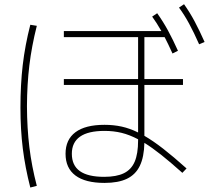

<svg xmlns="http://www.w3.org/2000/svg" viewBox="-20 -838 978 894"><path d="M285.2 -122.1Q285.2 -188 331.3 -222.4Q377.4 -256.8 466.8 -256.8Q509.3 -256.8 546.9 -248.5Q584.5 -240.2 623 -221.2V-442.4H277.3V-469.7H623V-665H277.3V-693.4H731.4Q709.5 -731.9 688.5 -760.7L711.9 -776.4Q739.7 -737.3 762.7 -695.1Q785.6 -652.8 808.6 -601.6L783.2 -588.9Q762.2 -635.3 746.6 -665H652.3V-469.7H832V-442.4H652.3V-205.6Q692.9 -182.1 740.2 -145.3Q787.6 -108.4 848.6 -53.7L829.1 -33.2Q773.4 -83 731 -116.7Q688.5 -150.4 652.3 -172.9Q650.9 -106.9 631.1 -65.9Q611.3 -24.9 571 -5.6Q530.8 13.7 466.8 13.7Q377.4 13.7 331.3 -20.8Q285.2 -55.2 285.2 -122.1ZM813.5 -802.7 836.9 -818.4Q864.3 -779.8 886.2 -738.5Q908.2 -697.3 932.6 -642.6L907.2 -631.8Q882.8 -687 860.8 -727.5Q838.9 -768.1 813.5 -802.7ZM75.2 -336.9Q75.2 -443.8 85.9 -535.6Q96.7 -627.4 121.1 -722.7L151.4 -717.8Q127.4 -622.6 116.7 -533.7Q106 -444.8 105.5 -343.8Q106 -241.7 116.7 -153.1Q127.4 -64.5 151.4 27.3L121.1 35.2Q97.2 -57.6 86.2 -146.2Q75.2 -234.9 75.2 -336.9ZM464.8 -14.6Q522.5 -14.6 556.9 -31.5Q591.3 -48.3 607.2 -85.2Q623 -122.1 623 -183.6V-189.5Q583 -210.4 545.9 -219.5Q508.8 -228.5 466.8 -228.5Q390.6 -228.5 352.5 -201.7Q314.5 -174.8 314.5 -122.1Q314.5 -67.9 351.8 -41.3Q389.2 -14.6 464.8 -14.6Z"/></svg>

Font: Pretendard Thin
Style: Regular
Weight: 100
Designer: Base glyphs from Inter by Rasmus Andersson; Hangeul glyphs from Noto Sans CJK(Source Han Sans) by Jang Soo-young and Kan
Foundry: Kil Hyung-jin
Version: Version 1.309